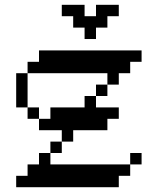

<svg xmlns="http://www.w3.org/2000/svg" viewBox="-20 -782 611 802"><path d="M142.9 -571.4H190.5V-523.8H142.9ZM190.5 -571.4H238.1V-523.8H190.5ZM238.1 -571.4H285.7V-523.8H238.1ZM285.7 -571.4H333.3V-523.8H285.7ZM333.3 -571.4H381V-523.8H333.3ZM142.9 -523.8H190.5V-476.2H142.9ZM190.5 -523.8H238.1V-476.2H190.5ZM238.1 -523.8H285.7V-476.2H238.1ZM285.7 -523.8H333.3V-476.2H285.7ZM333.3 -523.8H381V-476.2H333.3ZM381 -571.4H428.6V-523.8H381ZM381 -523.8H428.6V-476.2H381ZM428.6 -523.8H476.2V-476.2H428.6ZM381 -95.2H428.6V-47.6H381ZM333.3 -95.2H381V-47.6H333.3ZM285.7 -95.2H333.3V-47.6H285.7ZM238.1 -95.2H285.7V-47.6H238.1ZM190.5 -95.2H238.1V-47.6H190.5ZM142.9 -95.2H190.5V-47.6H142.9ZM95.2 -95.2H142.9V-47.6H95.2ZM333.3 -47.6H381V0H333.3ZM285.7 -47.6H333.3V0H285.7ZM238.1 -47.6H285.7V0H238.1ZM190.5 -47.6H238.1V0H190.5ZM142.9 -47.6H190.5V0H142.9ZM95.2 -523.8H142.9V-476.2H95.2ZM47.6 -476.2H95.2V-428.6H47.6ZM95.2 -47.6H142.9V0H95.2ZM47.6 -47.6H95.2V0H47.6ZM142.9 -142.9H190.5V-95.2H142.9ZM190.5 -190.5H238.1V-142.9H190.5ZM428.6 -571.4H476.2V-523.8H428.6ZM476.2 -571.4H523.8V-523.8H476.2ZM523.8 -571.4H571.4V-523.8H523.8ZM476.2 -523.8H523.8V-476.2H476.2ZM428.6 -476.2H476.2V-428.6H428.6ZM381 -428.6H428.6V-381H381ZM333.3 -381H381V-333.3H333.3ZM285.7 -333.3H333.3V-285.7H285.7ZM238.1 -238.1H285.7V-190.5H238.1ZM238.1 -285.7H285.7V-238.1H238.1ZM190.5 -285.7H238.1V-238.1H190.5ZM285.7 -285.7H333.3V-238.1H285.7ZM333.3 -285.7H381V-238.1H333.3ZM381 -333.3H428.6V-285.7H381ZM333.3 -333.3H381V-285.7H333.3ZM238.1 -333.3H285.7V-285.7H238.1ZM428.6 -95.2H476.2V-47.6H428.6ZM428.6 -47.6H476.2V0H428.6ZM381 -47.6H428.6V0H381ZM476.2 -95.2H523.8V-47.6H476.2ZM523.8 -142.9H571.4V-95.2H523.8ZM428.6 -333.3H476.2V-285.7H428.6ZM381 -285.7H428.6V-238.1H381ZM190.5 -333.3H238.1V-285.7H190.5ZM142.9 -285.7H190.5V-238.1H142.9ZM47.6 -428.6H95.2V-381H47.6ZM95.2 -333.3H142.9V-285.7H95.2ZM47.6 -381H95.2V-333.3H47.6ZM285.7 -666.7V-714.3H333.3V-666.7ZM333.3 -619V-666.7H381V-619ZM333.3 -666.7V-714.3H381V-666.7ZM381 -666.7V-714.3H428.6V-666.7ZM428.6 -714.3V-761.9H476.2V-714.3ZM381 -714.3V-761.9H428.6V-714.3ZM285.7 -714.3V-761.9H333.3V-714.3ZM238.1 -714.3V-761.9H285.7V-714.3Z"/></svg>

Font: Jacquard 12
Style: Regular
Weight: 400
Designer: Sarah Cadigan-Fried
Version: Version 1.000; ttfautohint (v1.8.4.7-5d5b)